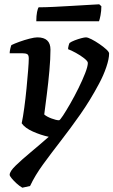

<svg xmlns="http://www.w3.org/2000/svg" viewBox="-20 -674 528 894"><path d="M84 200Q70 192 56.5 179.5Q43 167 34 156Q25 145 25 140Q25 124 53.5 96.5Q82 69 124 34Q166 -1 207 -37Q170 -45 133 -61.5Q96 -78 81 -100Q87 -128 93 -172Q99 -216 103.5 -262.5Q108 -309 111 -347Q114 -385 114 -402Q114 -418 106.5 -422Q99 -426 84 -426H25Q25 -435 28 -447.5Q31 -460 33 -464Q47 -471 70.5 -479.5Q94 -488 117.5 -494Q141 -500 154 -500Q215 -500 215 -443Q215 -401 210 -345Q205 -289 198 -234.5Q191 -180 186 -141Q197 -131 219.5 -122.5Q242 -114 255 -114Q259 -114 273.5 -136Q288 -158 307.5 -192Q327 -226 345.5 -263.5Q364 -301 376.5 -333Q389 -365 389 -381Q389 -389 372 -402.5Q355 -416 333 -428Q311 -440 297 -445Q297 -452 299.5 -461.5Q302 -471 304 -474Q312 -480 327.5 -486Q343 -492 358 -496Q373 -500 380 -500Q389 -500 406.5 -491Q424 -482 443 -469Q462 -456 475 -444Q488 -432 488 -425Q488 -400 475 -361.5Q462 -323 441 -284Q400 -207 354 -141.5Q308 -76 263 -18Q218 40 180.5 91.5Q143 143 120 192ZM149 -575Q149 -601 152.5 -618Q156 -635 160 -640Q190 -640 230.5 -642Q271 -644 313 -646.5Q355 -649 389.5 -651Q424 -653 442 -654L452 -645Q452 -623 448 -602.5Q444 -582 441 -575Z"/></svg>

Font: Texturina SemiBold
Style: Italic
Weight: 600
Italic angle: -11°
Designer: Guillermo Torres Carreño
Foundry: Omnibus-Type
Version: Version 1.002; ttfautohint (v1.8.3)